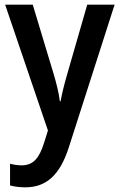

<svg xmlns="http://www.w3.org/2000/svg" viewBox="-20 -561 512 821"><path d="M2 -541 185 -3 169 48C148 115 123 146 72 146C55 146 37 143 23 139V232C42 237 63 240 88 240C181 240 237 184 274 70L470 -541H353L268 -246C255 -202 245 -161 239 -128H236C231 -166 221 -206 209 -246L120 -541Z"/></svg>

Font: Noto Sans UI SemiCondensed Medium
Style: Regular
Weight: 500
Width: 4
Designer: Monotype Design Team
Foundry: Monotype Imaging Inc.
Version: Version 1.901